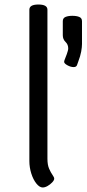

<svg xmlns="http://www.w3.org/2000/svg" viewBox="-20 -820 383 850"><path d="M190 -777V-117Q190 -90 197.5 -73Q205 -56 212.5 -45.5Q220 -35 220 -29Q220 -22 211 -12.5Q202 -3 190.5 3.5Q179 10 169 10Q155 10 141 -7.5Q127 -25 118.5 -52Q110 -79 110 -107V-777Q110 -800 150 -800Q190 -800 190 -777ZM306 -523Q293 -523 278.5 -531Q264 -539 264 -546Q264 -550 266 -555L276 -581Q278 -588 280 -594Q282 -600 282 -606Q282 -623 270 -634.5Q258 -646 258 -664V-726Q258 -740 270 -745Q282 -750 300 -750Q319 -750 331 -745Q343 -740 343 -726V-625Q343 -612 339.5 -592Q336 -572 326 -546L321 -532Q318 -523 306 -523Z"/></svg>

Font: Offside
Style: Regular
Weight: 400
Designer: Eduardo Rodriguez Tunni
Foundry: Eduardo Rodriguez Tunni
Version: Version 1.002; ttfautohint (v1.8.4.7-5d5b);gftools[0.9.23]